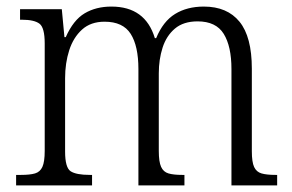

<svg xmlns="http://www.w3.org/2000/svg" viewBox="-20 -564 888 584"><path d="M29 0V-32H44Q71 -32 86.5 -36.5Q102 -41 109 -56.5Q116 -72 116 -105V-432Q116 -480 100 -492Q84 -504 47 -504H41V-536H168L176 -451H180Q203 -503 237.5 -523.5Q272 -544 319 -544Q422 -544 451 -448H455Q476 -499 512.5 -521.5Q549 -544 600 -544Q671 -544 708.5 -498Q746 -452 746 -355V-104Q746 -71 753 -56Q760 -41 775.5 -36.5Q791 -32 818 -32H823V0H684V-354Q684 -423 660.5 -461Q637 -499 581 -499Q538 -499 512 -477Q486 -455 474.5 -419Q463 -383 463 -341V-105Q463 -72 470 -56.5Q477 -41 492.5 -36.5Q508 -32 534 -32H541V0H401V-354Q401 -424 377.5 -461Q354 -498 298 -498Q256 -498 229.5 -474Q203 -450 190.5 -411Q178 -372 178 -326V-103Q178 -54 195 -43Q212 -32 253 -32H260V0Z"/></svg>

Font: Noto Serif SemiCondensed Light
Style: Regular
Weight: 300
Width: 4
Designer: Monotype Design Team
Foundry: Monotype Imaging Inc.
Version: Version 2.013